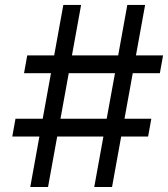

<svg xmlns="http://www.w3.org/2000/svg" viewBox="-20 -747 671 767"><path d="M356.5 0H427.6L464.1 -201.7H571.7L584.5 -272.7H477.3L510.3 -454.5H618.6L631.4 -525.6H523.1L559.7 -727.3H488.6L452.1 -525.6H267.4L304 -727.3H233L196.4 -525.6H88.8L76 -454.5H183.6L150.6 -272.7H41.9L29.1 -201.7H137.4L100.9 0H171.9L208.5 -201.7H393.1ZM221.6 -272.7 254.6 -454.5H439.3L406.2 -272.7Z"/></svg>

Font: Magic Ui Pro
Style: Italic
Weight: 400
Italic angle: -9.39999°
Designer: Stefan Endress, Andreas Faust
Version: Version 1.000;FEAKit 1.0